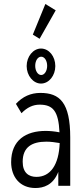

<svg xmlns="http://www.w3.org/2000/svg" viewBox="-20 -934 415 965"><path d="M179 -739 260 -882 208 -914 145 -760ZM186 -514C226 -514 258 -554 258 -602C258 -651 226 -690 186 -690C147 -690 114 -650 114 -602C114 -554 147 -514 186 -514ZM187 -557C170 -557 157 -578 157 -603C157 -629 170 -649 187 -649C204 -649 217 -629 217 -603C217 -578 204 -557 187 -557ZM158 11C198 11 247 -3 273 -70V0H333V-243C333 -419 280 -467 183 -467C135 -467 94 -449 60 -412L88 -365C116 -394 146 -408 179 -408C246 -408 274 -376 279 -269C253 -274 230 -276 209 -276C111 -276 36 -230 36 -119C36 -45 80 11 158 11ZM94 -121C94 -195 141 -222 213 -222C234 -222 257 -219 280 -215C276 -105 233 -45 163 -45C124 -45 94 -66 94 -121Z"/></svg>

Font: Inconsolata Condensed Thin
Style: Regular
Weight: 100
Width: 3
Monospace: yes
Designer: Raph Levien, Cyreal, Brenton Simpson
Foundry: Raph Levien, Cyreal, Google
Version: Version 3.100